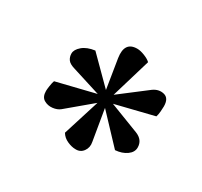

<svg xmlns="http://www.w3.org/2000/svg" viewBox="-93 -919 672 638"><g transform="rotate(30 243.5 -600.0)"><path d="M247 -625 229 -737Q220 -796 269 -796Q281 -796 297.5 -789.5Q314 -783 322 -775L277 -624L379 -702Q399 -716 420 -710.5Q441 -705 441 -674Q441 -667 440 -654.5Q439 -642 436 -633L290 -597L404 -553Q434 -541 434 -512Q434 -494 416.5 -481.5Q399 -469 373 -467L274 -572L294 -453Q298 -433 287 -418Q276 -403 257 -404Q243 -404 226 -411.5Q209 -419 200 -434L244 -574L151 -496Q140 -487 122.5 -485Q105 -483 90.5 -491.5Q76 -500 76 -523Q76 -529 78 -542.5Q80 -556 83 -564L230 -600L122 -634Q101 -640 94 -650Q87 -660 87 -673Q87 -688 104 -702.5Q121 -717 151 -721Z"/></g></svg>

Font: Literata 36pt
Style: Bold Italic
Weight: 700
Italic angle: -2°
Designer: Latin by Veronika Burian and Jose Scaglione. Greek by Irene Vlachou. Cyrillic by Vera Evstafieva
Foundry: TypeTogether
Version: Version 3.002